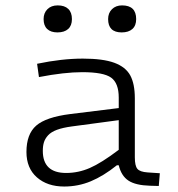

<svg xmlns="http://www.w3.org/2000/svg" viewBox="-20 -680 654 705"><path d="M190.9 -561Q166.5 -561 153.3 -573.5Q140.1 -585.9 140.1 -609.9Q140.1 -632.3 154.1 -646.2Q168 -660.2 191.9 -660.2Q217.3 -660.2 230.7 -647.2Q244.1 -634.3 244.1 -609.9Q244.1 -585.9 230.2 -573.5Q216.3 -561 190.9 -561ZM426.8 -561Q377 -561 377 -609.9Q377 -632.3 391.1 -646.2Q405.3 -660.2 428.2 -660.2Q480 -660.2 480 -609.9Q480 -585.9 466.1 -573.5Q452.1 -561 426.8 -561ZM475.1 -102.1Q475.1 -71.3 484.4 -60.1Q493.7 -48.8 522 -46.9L566.9 -43.9L563 2.9L530.8 2Q478 0.5 451.7 -16.8Q425.3 -34.2 416 -73.2H409.2Q359.9 -33.7 313.5 -14.4Q267.1 4.9 215.8 4.9Q153.8 4.9 115.5 -28.8Q77.1 -62.5 77.1 -122.1Q77.1 -187.5 113 -218.8Q148.9 -250 237.8 -261.2L416 -283.2V-321.8Q416 -374.5 388.2 -394.8Q360.4 -415 282.2 -415Q216.3 -415 123 -397L116.2 -445.8Q207 -464.8 284.2 -464.8Q357.9 -464.8 399.7 -449.5Q441.4 -434.1 458.3 -403.1Q475.1 -372.1 475.1 -318.8ZM223.1 -44.9Q267.6 -44.9 309.8 -63.2Q352.1 -81.5 416 -129.9V-238.8L244.1 -215.8Q210.9 -211.4 189.2 -203.4Q167.5 -195.3 156.5 -183.1Q145.5 -170.9 141.4 -157.7Q137.2 -144.5 137.2 -126Q137.2 -44.9 223.1 -44.9Z"/></svg>

Font: IntelOne Mono Light
Style: Regular
Weight: 300
Designer: Fred Shallcrass
Foundry: Frere-Jones Type LLC
Version: Version 1.200;hotconv 1.1.0;makeotfexe 2.6.0;FJTRelease1.2